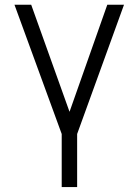

<svg xmlns="http://www.w3.org/2000/svg" viewBox="-20 -565 570 790"><path d="M39.6 -545.4H108.4L266.1 -105L421.4 -545.4H490.2L297.4 -13.7V204.6H233.9V-13.7Z"/></svg>

Font: Interop Light
Style: Regular
Weight: 300
Designer: Rasmus Andersson, Google, Jang Haemin
Foundry: jhaemin
Version: Version 1.007